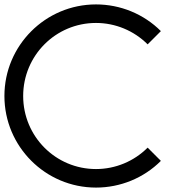

<svg xmlns="http://www.w3.org/2000/svg" viewBox="-20 -835 829 870"><path d="M709 -694C631 -772 525 -815 415 -815C186 -815 0 -629 0 -400C0 -171 186 15 415 15C525 15 631 -28 709 -106L649 -166C587 -104 503 -69 415 -69C232 -69 85 -217 85 -400C85 -583 232 -731 415 -731C503 -731 587 -696 649 -634Z"/></svg>

Font: MintSans
Style: Regular
Weight: 400
Version: Version 2.0